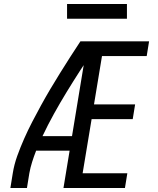

<svg xmlns="http://www.w3.org/2000/svg" viewBox="-20 -942 790 962"><path d="M32 0 44 -74Q51 -118 66.5 -161Q82 -204 101 -247Q120 -290 141.5 -331.5Q163 -373 185.5 -414Q208 -455 232 -495.5Q256 -536 281 -576Q306 -616 331.5 -656Q357 -696 383 -735H419L416 -715L451 -694Q416 -642 381.5 -588.5Q347 -535 314 -481Q281 -427 250.5 -372Q220 -317 193 -260H341L329 -187H161Q150 -159 141 -130.5Q132 -102 127 -74L115 0ZM298 0 419 -735H727L715 -661H491L451 -419H657L645 -345H439L394 -74H618L606 0ZM316 -848V-922H616V-848Z"/></svg>

Font: Zed Sans Extended
Style: Italic
Weight: 400
Width: 7
Italic angle: -9°
Designer: Belleve Invis
Foundry: Belleve Invis
Version: Version 1.0.0; ttfautohint (v1.8.4)